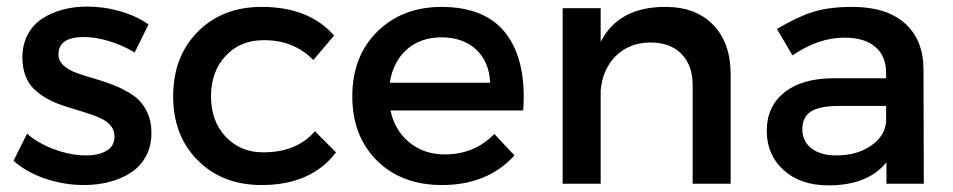

<svg xmlns="http://www.w3.org/2000/svg" viewBox="-20 -557 2889 582"><path d="M21 -69.8 62 -151.9Q95.7 -122.1 145.5 -104Q195.3 -85.9 240.2 -85.9Q279.3 -85.9 303.2 -100.1Q327.1 -114.3 327.1 -143.1Q327.1 -160.2 317.6 -173.3Q308.1 -186.5 291.7 -195.1Q275.4 -203.6 254.4 -210.7Q233.4 -217.8 210.2 -224.6Q187 -231.4 163.8 -239.5Q140.6 -247.6 119.6 -259.8Q98.6 -272 82.5 -287.6Q66.4 -303.2 57.1 -327.6Q47.9 -352.1 47.9 -382.8Q47.9 -421.9 64 -452.1Q80.1 -482.4 107.9 -500.5Q135.7 -518.6 170.2 -527.8Q204.6 -537.1 244.1 -537.1Q294.9 -537.1 344.7 -522.7Q394.5 -508.3 430.2 -482.9L388.2 -397.9Q353 -419.4 311.5 -432.1Q270 -444.8 234.9 -444.8Q157.2 -444.8 157.2 -392.1Q157.2 -372.6 172.9 -358.4Q188.5 -344.2 213.4 -335.4Q238.3 -326.7 268.3 -318.1Q298.3 -309.6 328.4 -297.4Q358.4 -285.2 383.3 -268.3Q408.2 -251.5 423.6 -222.2Q439 -192.9 439 -153.8Q439 -114.3 422.4 -83.5Q405.8 -52.7 377 -33.9Q348.1 -15.1 312 -5.6Q275.9 3.9 234.9 3.9Q174.8 3.9 117.4 -15.4Q60.1 -34.7 21 -69.8Z M504.9 -265.1Q504.9 -385.7 579.6 -460.9Q654.3 -536.1 772.9 -536.1Q917 -536.1 992.7 -449.2L929.7 -375Q869.6 -436.5 777.8 -435.1Q708.5 -435.1 664.1 -387.7Q619.6 -340.3 619.6 -265.1Q619.6 -189.9 664.1 -142.6Q708.5 -95.2 777.8 -95.2Q879.4 -95.2 934.6 -159.2L998.5 -95.2Q923.3 3.9 772.9 3.9Q654.3 3.9 579.6 -70.8Q504.9 -145.5 504.9 -265.1Z M1316.9 -536.1Q1453.6 -536.1 1515.1 -453.4Q1576.7 -370.6 1565.9 -222.2H1163.6Q1177.2 -160.6 1221.4 -124.8Q1265.6 -88.9 1328.6 -88.9Q1418 -88.9 1478.5 -150.9L1539.6 -85.9Q1458 3.9 1319.8 3.9Q1197.3 3.9 1122.6 -70.3Q1047.9 -144.5 1047.9 -265.1Q1047.9 -385.7 1122.8 -460.4Q1197.8 -535.2 1316.9 -536.1ZM1161.6 -306.2H1465.8Q1462.9 -370.1 1423.1 -407Q1383.3 -443.8 1317.9 -443.8Q1254.9 -443.8 1213.1 -407Q1171.4 -370.1 1161.6 -306.2Z M1685.5 0V-532.2H1800.8V-430.2Q1855 -536.1 1996.6 -536.1Q2089.4 -536.1 2142.1 -481.4Q2194.8 -426.8 2194.8 -331.1V0H2079.6V-298.8Q2079.6 -358.9 2045.7 -393.6Q2011.7 -428.2 1951.7 -428.2Q1887.2 -427.7 1846.9 -387.5Q1806.6 -347.2 1800.8 -283.2V0Z M2304.2 -160.2Q2304.2 -233.9 2357.2 -276.6Q2410.2 -319.3 2505.4 -319.8H2666V-335.9Q2666 -386.7 2633.5 -414.8Q2601.1 -442.9 2539.1 -442.9Q2461.4 -442.9 2382.3 -389.2L2335 -469.2Q2396 -505.4 2444.3 -520.8Q2492.7 -536.1 2564 -536.1Q2666.5 -536.1 2722.4 -486.8Q2778.3 -437.5 2779.3 -349.1L2780.3 0H2667V-64.9Q2610.4 4.9 2491.2 4.9Q2406.2 4.9 2355.2 -41.5Q2304.2 -87.9 2304.2 -160.2ZM2412.1 -165Q2412.1 -128.9 2439.7 -107.4Q2467.3 -85.9 2515.1 -85.9Q2576.7 -85.9 2619.1 -114.5Q2661.6 -143.1 2666 -187V-235.8H2522Q2464.8 -235.8 2438.5 -219.2Q2412.1 -202.6 2412.1 -165Z"/></svg>

Font: Trueno
Style: Regular
Weight: 400
Designer: Julieta Ulanovsky
Foundry: Julieta Ulanovsky
Version: Version 3.001b | FøM Fix